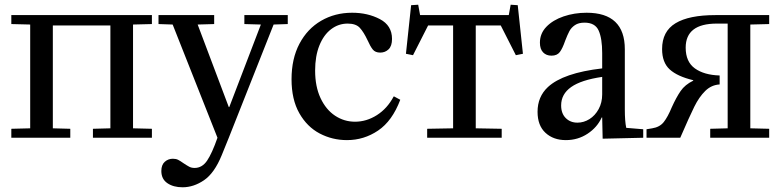

<svg xmlns="http://www.w3.org/2000/svg" viewBox="-20 -584 3309 814"><path d="M624 -482 544 -480V-40L624 -38V0H374V-38L448 -40V-476H204V-40L278 -38V0H28V-38L108 -40V-480L28 -482V-520H624Z M713 89Q726 89 735 93.5Q744 98 758 108Q773 118 782.5 123Q792 128 805 128Q837 128 858 97Q879 66 902 0L712 -480L652 -482V-520H888V-482L818 -480L950 -130H952L1086 -480L1016 -482V-520H1200V-482L1140 -480L950 0L920 74Q889 150 845 180Q801 210 754 210Q715 210 689.5 192.5Q664 175 664 141Q664 115 678.5 102Q693 89 713 89Z M1473 -530Q1539 -530 1590.5 -503Q1642 -476 1642 -419Q1642 -389 1627.5 -375Q1613 -361 1592 -361Q1571 -361 1560.5 -374Q1550 -387 1538 -414Q1522 -448 1505.5 -466Q1489 -484 1454 -484Q1415 -484 1383.5 -460Q1352 -436 1334 -391Q1316 -346 1316 -285Q1316 -217 1339 -168Q1362 -119 1400.5 -93.5Q1439 -68 1485 -68Q1534 -68 1578 -96Q1622 -124 1649 -175H1651L1677 -161Q1643 -71 1583 -30.5Q1523 10 1451 10Q1389 10 1335.5 -18Q1282 -46 1249 -104Q1216 -162 1216 -248Q1216 -335 1249.5 -398.5Q1283 -462 1341.5 -496Q1400 -530 1473 -530Z M2145 -564 2175 -562 2197 -356 2167 -350 2103 -476H1997V-40L2107 -38V0H1791V-38L1901 -40V-476H1795L1731 -350L1701 -356L1723 -562L1753 -564L1761 -520H2137Z M2303 -215Q2368 -275 2533 -294V-359Q2533 -421 2518 -454.5Q2503 -488 2458 -488Q2433 -488 2417.5 -477.5Q2402 -467 2394 -452Q2386 -437 2376 -411Q2365 -379 2353.5 -363.5Q2342 -348 2318 -348Q2296 -348 2282.5 -362Q2269 -376 2269 -403Q2269 -442 2296.5 -470.5Q2324 -499 2369.5 -514.5Q2415 -530 2467 -530Q2629 -530 2629 -375V-120Q2629 -70 2635 -42L2707 -36V0L2535 4L2533 -86H2531Q2512 -44 2471 -17Q2430 10 2379 10Q2326 10 2292.5 -21Q2259 -52 2259 -110Q2259 -174 2303 -215ZM2428 -64Q2455 -64 2479 -79Q2503 -94 2518 -121.5Q2533 -149 2533 -184V-258Q2444 -245 2401.5 -215Q2359 -185 2359 -137Q2359 -103 2378.5 -83.5Q2398 -64 2428 -64Z M3161 -480V-40L3241 -38V0H2991V-38L3065 -40V-484H3019Q2887 -484 2887 -382Q2887 -322 2926 -294Q2965 -266 3031 -264V-226Q2996 -224 2970 -198.5Q2944 -173 2923.5 -131.5Q2903 -90 2864 0H2721V-36L2745 -40Q2777 -45 2794 -66.5Q2811 -88 2828 -129Q2847 -171 2865.5 -198Q2884 -225 2919 -242V-244Q2852 -260 2819.5 -289.5Q2787 -319 2787 -376Q2787 -451 2844 -485.5Q2901 -520 3013 -520H3241V-482Z"/></svg>

Font: Minipax
Style: Regular
Weight: 400
Designer: Raphaël Ronot, Igor Stepanchenko (Cyrillic)
Foundry: steppetype
Version: Version 1.002